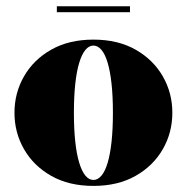

<svg xmlns="http://www.w3.org/2000/svg" viewBox="-20 -600 612 630"><path d="M286.5 10Q206 10 148 -23Q90 -56 58.8 -110.5Q27.5 -165 27.5 -230Q27.5 -295 58.8 -349.5Q90 -404 148 -437Q206 -470 286.5 -470Q367 -470 425 -437Q483 -404 514.2 -349.5Q545.5 -295 545.5 -230Q545.5 -165 514.2 -110.5Q483 -56 425 -23Q367 10 286.5 10ZM286.5 -9.5Q301 -9.5 313 -23.8Q325 -38 333.2 -65.8Q341.5 -93.5 346 -134.8Q350.5 -176 350.5 -230Q350.5 -284 346 -325.2Q341.5 -366.5 333.2 -394.2Q325 -422 313 -436.2Q301 -450.5 286.5 -450.5Q272 -450.5 260.2 -436.2Q248.5 -422 240 -394.2Q231.5 -366.5 227 -325.2Q222.5 -284 222.5 -230Q222.5 -176 227 -134.8Q231.5 -93.5 240 -65.8Q248.5 -38 260.2 -23.8Q272 -9.5 286.5 -9.5ZM166.5 -560V-579.5H406.5V-560Z"/></svg>

Font: Bodoni Moda 11pt Black
Style: Regular
Weight: 900
Designer: Owen Earl
Foundry: indestructible type
Version: Version 2.004